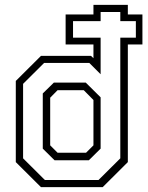

<svg xmlns="http://www.w3.org/2000/svg" viewBox="-20 -770 610 790"><path d="M148.5 0 45 -103V-437L148.5 -540H354.5L364.5 -530.5V-587H250V-710.5H364.5V-750H506V-710.5H566V-587H506V-103L402.5 0ZM164.5 -29.5H385.5L475 -118.5V-615H539V-683H475V-720.5H394V-683H280.5V-615H394V-464.5L347.5 -511H161.5L75 -425V-118.5ZM204.5 -110.5 156 -158.5V-385.5L201.5 -430H333L394 -369.5V-158.5L345.5 -110.5ZM217 -141.5H334L364.5 -172V-358.5L324.5 -399H217L186.5 -368V-172Z"/></svg>

Font: Tourney Condensed Light
Style: Regular
Weight: 300
Width: 3
Designer: Tyler Finck
Foundry: Etcetera Type Co
Version: Version 1.010; ttfautohint (v1.8.3)